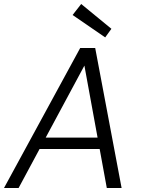

<svg xmlns="http://www.w3.org/2000/svg" viewBox="-31 -940 708 960"><path d="M-11 0 370 -700H445L577 0H503L391 -612L62 0ZM135 -195 164 -252H487L498 -195ZM495 -753 332 -865 375 -920 526 -796Z"/></svg>

Font: DM Sans 10pt Light
Style: Italic
Weight: 300
Italic angle: -10°
Version: Version 4.004;gftools[0.9.30]